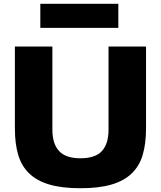

<svg xmlns="http://www.w3.org/2000/svg" viewBox="-20 -989 854 1019"><path d="M194 -969H608V-841H194ZM407 10Q309 10 242.5 -9.5Q176 -29 135 -68.5Q94 -108 76.5 -167.5Q59 -227 59 -307V-742H258V-301Q258 -226 293.5 -187.5Q329 -149 407 -149Q486 -149 521 -187.5Q556 -226 556 -301V-742H755V-307Q755 -227 737.5 -167.5Q720 -108 679 -68.5Q638 -29 571.5 -9.5Q505 10 407 10Z"/></svg>

Font: Encode Sans Normal
Style: ExtraBold
Weight: 800
Designer: Pablo Impallari, Andres Torresi
Foundry: Pablo Impallari, Andres Torresi
Version: Version 1.000; ttfautohint (v1.00) -l 8 -r 50 -G 200 -x 14 -